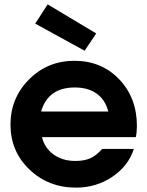

<svg xmlns="http://www.w3.org/2000/svg" viewBox="-20 -845 674 878"><path d="M141 -737 198 -825 420 -692 367 -613ZM447 -164H592Q567 -86 493.5 -36.5Q420 13 328 13Q201 13 114.5 -70Q28 -153 28 -275Q28 -397 113 -482Q198 -567 320 -567Q444 -567 525 -482.5Q606 -398 606 -269Q606 -240 601 -218H172Q184 -168 225 -138.5Q266 -109 325 -109Q366 -109 393.5 -121.5Q421 -134 447 -164ZM168 -335H475Q462 -388 422.5 -416.5Q383 -445 322 -445Q200 -445 168 -335Z"/></svg>

Font: Involve
Style: Bold
Weight: 700
Designer: Stefan Peev
Foundry: Context Ltd.
Version: Version 1.001